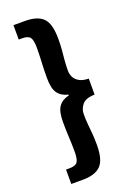

<svg xmlns="http://www.w3.org/2000/svg" viewBox="-162 -767 669 977"><g transform="rotate(-20 172.0 -278.0)"><path d="M46 152V74H64.8Q96.4 74 107.4 59.7Q118.5 45.5 118.5 3.9Q118.5 -36.2 116.3 -75.1Q114.1 -114.1 114.1 -159.2Q114.1 -215.8 132.4 -241.4Q150.6 -267 188.5 -276V-280Q150.6 -289 132.4 -314.5Q114.1 -340 114.1 -396.8Q114.1 -442.9 116.3 -481.4Q118.5 -519.9 118.5 -559.9Q118.5 -601.5 107.4 -615.7Q96.4 -630 64.8 -630H46V-708H109Q175.3 -708 206 -677.6Q236.7 -647.1 236.7 -565.5Q236.7 -530.2 234.3 -503.8Q231.9 -477.5 229.5 -452Q227.1 -426.6 227.1 -394.7Q227.1 -377.2 234.9 -360.8Q242.7 -344.3 261.7 -333.2Q280.6 -322.1 313.1 -321.3V-234.7Q264.4 -233.9 245.7 -210.9Q227.1 -188 227.1 -160.9Q227.1 -129.2 229.5 -103.9Q231.9 -78.5 234.3 -52.2Q236.7 -25.8 236.7 9.5Q236.7 90.3 206 121.1Q175.3 152 109 152Z"/></g></svg>

Font: Source Sans 3 VF
Style: Regular
Weight: 200
Designer: Paul D. Hunt
Foundry: Adobe
Version: Version 3.046;hotconv 1.0.118;makeotfexe 2.5.65603